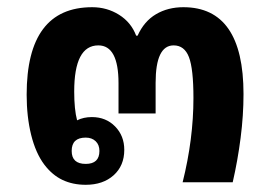

<svg xmlns="http://www.w3.org/2000/svg" viewBox="-20 -506 754 533"><path d="M218 7Q182 7 153.5 -6.5Q125 -20 103 -49Q79 -81 66.5 -131.5Q54 -182 54 -243Q54 -486 236 -486Q277 -486 310.5 -465Q344 -444 358 -407H362Q380 -447 413 -466.5Q446 -486 489 -486Q656 -486 656 -245Q656 -186 648 -123.5Q640 -61 626 0H487Q517 -120 517 -234Q517 -315 504.5 -347.5Q492 -380 462 -380Q412 -380 412 -276V-191H309V-275Q309 -380 253 -380Q186 -380 186 -252Q186 -202 194 -172Q212 -181 235 -181Q274 -181 299.5 -155Q325 -129 325 -90Q325 -46 295.5 -19.5Q266 7 218 7ZM218 -51Q256 -51 256 -87Q256 -104 245.5 -114Q235 -124 218 -124Q179 -124 179 -87Q179 -51 218 -51Z"/></svg>

Font: Noto Sans Thai Looped UI
Style: Bold
Weight: 700
Designer: Cadson Demak Team
Foundry: Cadson Demak Co., Ltd.
Version: Version 1.000; ttfautohint (v1.8.4.7-5d5b)